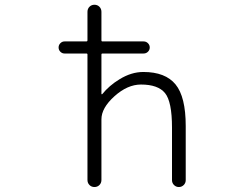

<svg xmlns="http://www.w3.org/2000/svg" viewBox="-20 -793 1040 792"><path d="M246.1 -572.3Q236.3 -572.3 229 -579.6Q221.7 -586.9 221.7 -597.2Q221.7 -607.4 229 -614.7Q236.3 -622.1 246.1 -622.1H335.9Q340.8 -622.1 340.8 -627V-744.1Q340.8 -756.8 349.1 -765.1Q357.4 -773.4 369.6 -773.4Q381.8 -773.4 390.1 -765.1Q398.4 -756.8 398.4 -744.1V-627Q398.4 -622.1 402.3 -622.1H572.3Q583 -622.1 590.3 -614.7Q597.7 -607.4 597.7 -597.2Q597.7 -586.9 590.3 -579.6Q583 -572.3 572.3 -572.3H402.3Q398.4 -572.3 398.4 -568.4V-406.2Q398.4 -404.3 399.4 -404.3Q400.4 -404.3 401.4 -404.3Q430.7 -440.4 472.7 -465.8Q521.5 -496.1 571.3 -496.1Q662.1 -496.1 704.1 -444.8Q746.1 -393.6 746.1 -273.4V-49.8Q746.1 -38.1 737.8 -29.8Q729.5 -21.5 717.8 -21.5Q706.1 -21.5 697.8 -29.8Q689.5 -38.1 689.5 -49.8V-266.6Q689.5 -374 660.6 -409.2Q631.8 -444.3 561.5 -444.3Q505.9 -444.3 452.1 -396Q398.4 -347.7 398.4 -300.8V-50.8Q398.4 -38.1 390.1 -29.8Q381.8 -21.5 369.6 -21.5Q357.4 -21.5 349.1 -29.8Q340.8 -38.1 340.8 -50.8V-568.4Q340.8 -572.3 335.9 -572.3Z"/></svg>

Font: Gen Jyuu Gothic L Monospace Light
Style: Regular
Weight: 300
Designer: [Source Han Sans]
Ryoko NISHIZUKA  (kana & ideographs); Paul D. Hunt (Latin, Greek & Cyrillic); Wenlong ZHANG  (bopomofo
Version: Version 1.002.20150607